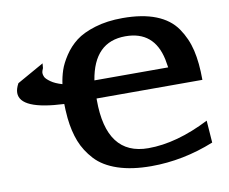

<svg xmlns="http://www.w3.org/2000/svg" viewBox="-80 -817 1117 938"><g transform="rotate(-10 478.5 -347.5)"><path d="M14 -445Q14 -465 28 -491L161 -566L159 -543Q152 -527 152 -520Q152 -510 157 -499.5Q162 -489 183 -474Q204 -459 239 -449Q244 -484 254.5 -516Q265 -548 290 -586Q315 -624 350.5 -651.5Q386 -679 446.5 -697.5Q507 -716 584 -716Q682 -716 749 -689.5Q816 -663 851.5 -611.5Q887 -560 901.5 -498Q916 -436 916 -351H391V-343Q391 -68 599 -68Q739 -68 902 -151L910 -41Q756 21 598 21Q502 21 432 -2.5Q362 -26 322 -69.5Q282 -113 262 -164Q242 -215 235 -281Q231 -327 231 -352Q14 -362 14 -445ZM396 -440H762Q757 -470 755 -481Q724 -626 582 -626Q426 -626 396 -440Z"/></g></svg>

Font: Coval
Style: Black
Weight: 1000
Foundry: Context Ltd
Version: Version 001.000